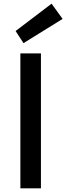

<svg xmlns="http://www.w3.org/2000/svg" viewBox="-20 -1026 361 1046"><path d="M91 0V-735H203V0ZM108 -791 65 -857 261 -1006 321 -923Z"/></svg>

Font: Alata
Style: Regular
Weight: 400
Designer: Spyros Zevelakis, Eben Sorkin
Foundry: Spyros Zevelakis
Version: Version 1.005; ttfautohint (v1.8.4.7-5d5b)